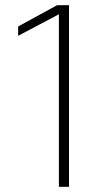

<svg xmlns="http://www.w3.org/2000/svg" viewBox="-20 -720 381 740"><path d="M207 -665 50 -582V-618L200 -700H246V0H207Z"/></svg>

Font: Chakra Petch ExtraLight
Style: Regular
Weight: 275
Designer: Katatrad Aksorn Co.,Ltd.
Foundry: Cadson Demak Co.,Ltd.
Version: Version 1.000; ttfautohint (v1.6)